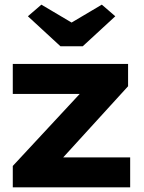

<svg xmlns="http://www.w3.org/2000/svg" viewBox="-20 -806 620 826"><path d="M35 -92 323 -402H35V-531H531V-435L252 -129H540V0H35ZM100 -736 158 -786 288 -709 418 -786 476 -736 336 -607H240Z"/></svg>

Font: Lexend Exa HM Xlight
Style: Bold
Weight: 700
Designer: Bonnie Shaver-Troup, Thomas Jockin, Octavio Pardo
Foundry: Lexend
Version: Version 1.091